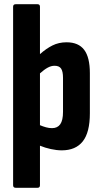

<svg xmlns="http://www.w3.org/2000/svg" viewBox="-20 -703 482 908"><path d="M54 185Q42 185 42 173V-671Q42 -683 54 -683H158Q169 -683 169 -671V-447Q198 -473 228 -488Q258 -503 295 -503Q351 -503 378 -467.5Q405 -432 405 -357V-167Q405 -77 371.5 -34.5Q338 8 272 8Q248 8 220.5 2Q193 -4 169 -14V173Q169 185 158 185ZM226 -97Q252 -97 265 -115.5Q278 -134 278 -174V-335Q278 -365 269 -378.5Q260 -392 238 -392Q222 -392 205.5 -383Q189 -374 169 -356V-111Q183 -105 197.5 -101Q212 -97 226 -97Z"/></svg>

Font: Sofia Sans Condensed ExtraBold
Style: Regular
Weight: 800
Designer: Botio Nikoltchev, Ani Petrova
Foundry: lettersoup
Version: Version 4.101